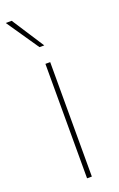

<svg xmlns="http://www.w3.org/2000/svg" viewBox="-157 -819 531 860"><g transform="rotate(-20 108.5 -389.0)"><path d="M99.4 0V-545.5H122.2V0ZM100.1 -625 -5 -778.4H23.4L122.9 -625Z"/></g></svg>

Font: Inter Thin BETA
Style: Regular
Weight: 100
Designer: Rasmus Andersson
Foundry: rsms
Version: Version 3.011;git-f93a4a705